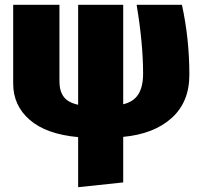

<svg xmlns="http://www.w3.org/2000/svg" viewBox="-20 -554 835 801"><path d="M494 17V207L306 227V18Q173 6 104 -54Q35 -114 35 -205V-534H228V-215Q228 -174 246 -150Q264 -126 306 -117V-534H494V-119Q537 -129 557 -160.5Q577 -192 577 -247Q577 -372 550 -534H739Q770 -392 770 -242Q770 -128 696 -61.5Q622 5 494 17Z"/></svg>

Font: Fira Sans Black
Style: Regular
Weight: 900
Designer: Carrois Corporate & Edenspiekermann AG
Foundry: Carrois Corporate GbR & Edenspiekermann AG
Version: Version 4.203